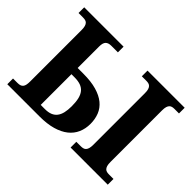

<svg xmlns="http://www.w3.org/2000/svg" viewBox="-136 -987 1260 1260"><g transform="rotate(45 494.0 -357.0)"><path d="M393.1 -713.9V-661.1H332Q304.7 -661.1 291.7 -647.7Q278.8 -634.3 278.8 -601.1V-401.9H332Q403.8 -401.9 454.3 -387.2Q504.9 -372.6 536.9 -346.2Q568.8 -319.8 583.5 -283Q598.1 -246.1 598.1 -202.1Q598.1 -157.2 581.8 -119.9Q565.4 -82.5 532 -55.9Q498.5 -29.3 447.5 -14.6Q396.5 0 327.1 0H27.8V-53.2H69.8Q85 -53.2 94.7 -56.9Q104.5 -60.5 110.4 -68.4Q116.2 -76.2 118.7 -88.9Q121.1 -101.6 121.1 -119.1V-596.2Q121.1 -616.7 117.4 -629.4Q113.8 -642.1 107.2 -649.2Q100.6 -656.2 91.1 -658.7Q81.5 -661.1 69.8 -661.1H27.8V-713.9ZM278.8 -59.1H317.9Q348.1 -59.1 369.4 -67.6Q390.6 -76.2 403.8 -93.3Q417 -110.4 423.1 -136.2Q429.2 -162.1 429.2 -196.8Q429.2 -236.8 422.4 -264.9Q415.5 -293 400.9 -310.5Q386.2 -328.1 363 -336.2Q339.8 -344.2 307.1 -344.2H278.8ZM615.2 0V-53.2H657.2Q668 -53.2 677.2 -55.4Q686.5 -57.6 693.4 -64.5Q700.2 -71.3 704.1 -84Q708 -96.7 708 -118.2V-596.2Q708 -617.7 704.1 -630.4Q700.2 -643.1 693.4 -649.9Q686.5 -656.7 677.2 -658.9Q668 -661.1 657.2 -661.1H615.2V-713.9H960V-661.1H918Q907.2 -661.1 897.9 -658.9Q888.7 -656.7 881.8 -649.9Q875 -643.1 871.1 -630.4Q867.2 -617.7 867.2 -596.2V-118.2Q867.2 -96.7 871.1 -84Q875 -71.3 881.8 -64.5Q888.7 -57.6 897.9 -55.4Q907.2 -53.2 918 -53.2H960V0Z"/></g></svg>

Font: Droids
Style: b
Weight: 700
Foundry: Ascender Corporation
Version: Version 1.00 build 113